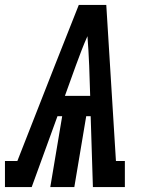

<svg xmlns="http://www.w3.org/2000/svg" viewBox="-58 -755 578 775"><path d="M-38 0V-105H12L163 -490L260 -735H371L410 -105H446V0H317L308 -286H290L242 0H145L193 -286H174L70 0ZM204 -368H306L302 -490Q301 -520 299 -550Q297 -580 295 -609Q282 -580 270.5 -550Q259 -520 248 -490Z"/></svg>

Font: Iosevka Slab Extrabold Oblique
Style: Regular
Weight: 800
Italic angle: -9°
Monospace: yes
Designer: Belleve Invis
Foundry: Belleve Invis
Version: Version 11.1.1; ttfautohint (v1.8.3)